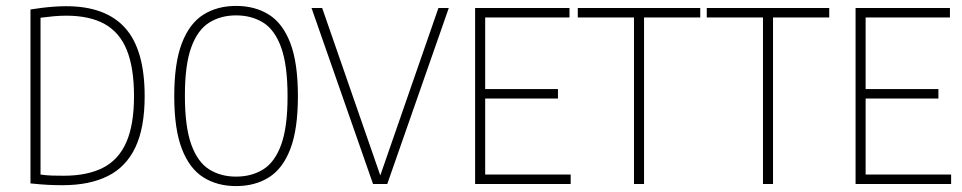

<svg xmlns="http://www.w3.org/2000/svg" viewBox="-20 -622 3253 649"><path d="M192 4Q166.5 4 141.8 2.8Q117 1.5 83 -2V-590Q101.5 -593 121.8 -595.5Q142 -598 162.8 -599.5Q183.5 -601 204 -601Q337 -601 403 -527.5Q469 -454 469 -297Q469 -190 437.5 -123.8Q406 -57.5 344.2 -26.8Q282.5 4 192 4ZM196 -28Q275 -28 327.8 -54.8Q380.5 -81.5 406.8 -140.8Q433 -200 433 -297Q433 -392.5 408.8 -452.5Q384.5 -512.5 333.8 -540.8Q283 -569 204 -569Q183 -569 161 -567Q139 -565 117 -562V-32Q138 -29 156.5 -28.5Q175 -28 196 -28Z M778 7Q714.5 7 667.5 -22.5Q620.5 -52 594.8 -118.8Q569 -185.5 569 -297Q569 -409 594.8 -476Q620.5 -543 667.5 -572.5Q714.5 -602 778 -602Q842 -602 889 -572.5Q936 -543 961.5 -476Q987 -409 987 -297Q987 -185.5 961.5 -118.8Q936 -52 889 -22.5Q842 7 778 7ZM778 -25Q830.5 -25 869.8 -49.5Q909 -74 930.5 -133Q952 -192 952 -296Q952 -401.5 930.5 -461.2Q909 -521 869.8 -545.5Q830.5 -570 778 -570Q726 -570 687 -545.5Q648 -521 626.5 -462Q605 -403 605 -299Q605 -193.5 626.5 -133.8Q648 -74 687 -49.5Q726 -25 778 -25Z M1241 0 1033 -595H1069L1269 -19H1262L1462 -595H1497L1289 0Z M1586 0V-595H1905V-563H1620V-32H1909V0ZM1615 -289V-321H1866V-289Z M2123 0V-563H1933V-595H2347V-563H2157V0Z M2559 0V-563H2369V-595H2783V-563H2593V0Z M2872 0V-595H3191V-563H2906V-32H3195V0ZM2901 -289V-321H3152V-289Z"/></svg>

Font: Encode Sans SC Condensed Thin
Style: Regular
Weight: 100
Width: 3
Designer: Multiple Designers
Foundry: Impallari Type
Version: Version 3.002